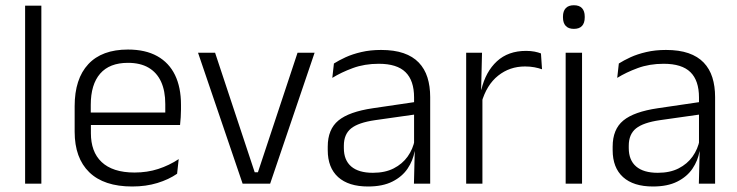

<svg xmlns="http://www.w3.org/2000/svg" viewBox="-20 -684 2746 715"><path d="M134 0H73.5V-663H134Z M472.5 10.5Q367 10.5 312.5 -42.5Q258 -95.5 258 -193.5V-288.5Q258 -390.5 308.8 -445Q359.5 -499.5 456.5 -499.5Q521.5 -499.5 565.5 -475Q609.5 -450.5 631.8 -404.5Q654 -358.5 654 -294V-276.5Q654 -262 653 -247.5Q652 -233 650.5 -218.5H594.5Q595.5 -240.5 595.5 -260.2Q595.5 -280 595.5 -296.5Q595.5 -345.5 579.8 -379.8Q564 -414 533.2 -432Q502.5 -450 456.5 -450Q388 -450 353 -409.8Q318 -369.5 318 -293.5V-246L318.5 -238V-187.5Q318.5 -154 328.2 -127Q338 -100 358.2 -80.8Q378.5 -61.5 409.2 -51.5Q440 -41.5 481 -41.5Q528.5 -41.5 569.2 -54.8Q610 -68 645.5 -91.5L639.5 -37Q608.5 -15.5 566 -2.5Q523.5 10.5 472.5 10.5ZM637 -218.5H289.5V-265H637Z M928.5 -42.5H940.5L1088 -487.5H1151.5L986 0H883.5L717.5 -487.5H781Z M1582 0H1521.5L1524.5 -121.5L1522 -131V-288.5V-321Q1522 -384 1490.2 -415.2Q1458.5 -446.5 1390.5 -446.5Q1337.5 -446.5 1294 -430.5Q1250.5 -414.5 1217.5 -394L1223.5 -447.5Q1241.5 -459 1267 -470.8Q1292.5 -482.5 1325.8 -490.2Q1359 -498 1399 -498Q1448 -498 1482.8 -486Q1517.5 -474 1539.5 -451Q1561.5 -428 1571.8 -395.5Q1582 -363 1582 -322.5ZM1350.5 10.5Q1278 10.5 1239.2 -24.5Q1200.5 -59.5 1200.5 -125V-138Q1200.5 -202.5 1240.2 -235.2Q1280 -268 1369 -281L1532 -305L1535 -259L1376.5 -236.5Q1314.5 -227.5 1287.5 -205.8Q1260.5 -184 1260.5 -141.5V-132.5Q1260.5 -87.5 1288 -64Q1315.5 -40.5 1368.5 -40.5Q1414 -40.5 1446.2 -57Q1478.5 -73.5 1498.2 -101.2Q1518 -129 1524.5 -163.5L1536.5 -120.5H1524Q1518 -86 1497.8 -56Q1477.5 -26 1441.2 -7.8Q1405 10.5 1350.5 10.5Z M1773 -301.5 1757.5 -348 1772.5 -350Q1788.5 -417 1830.5 -455.8Q1872.5 -494.5 1939 -494.5Q1956.5 -494.5 1970.5 -491.8Q1984.5 -489 1994.5 -485L1998.5 -426Q1986 -430.5 1970 -433.5Q1954 -436.5 1935 -436.5Q1878 -436.5 1835 -402.2Q1792 -368 1773 -301.5ZM1776.5 0H1716V-487.5H1775L1771.5 -341L1776.5 -336Z M2147.5 0H2086.5V-487.5H2147.5ZM2117 -576.5Q2097 -576.5 2086.8 -587.5Q2076.5 -598.5 2076.5 -619V-622.5Q2076.5 -642.5 2086.8 -653.5Q2097 -664.5 2117 -664.5Q2137.5 -664.5 2147.5 -653.5Q2157.5 -642.5 2157.5 -622.5V-619Q2157.5 -598.5 2147.5 -587.5Q2137.5 -576.5 2117 -576.5Z M2643 0H2582.5L2585.5 -121.5L2583 -131V-288.5V-321Q2583 -384 2551.2 -415.2Q2519.5 -446.5 2451.5 -446.5Q2398.5 -446.5 2355 -430.5Q2311.5 -414.5 2278.5 -394L2284.5 -447.5Q2302.5 -459 2328 -470.8Q2353.5 -482.5 2386.8 -490.2Q2420 -498 2460 -498Q2509 -498 2543.8 -486Q2578.5 -474 2600.5 -451Q2622.5 -428 2632.8 -395.5Q2643 -363 2643 -322.5ZM2411.5 10.5Q2339 10.5 2300.2 -24.5Q2261.5 -59.5 2261.5 -125V-138Q2261.5 -202.5 2301.2 -235.2Q2341 -268 2430 -281L2593 -305L2596 -259L2437.5 -236.5Q2375.5 -227.5 2348.5 -205.8Q2321.5 -184 2321.5 -141.5V-132.5Q2321.5 -87.5 2349 -64Q2376.5 -40.5 2429.5 -40.5Q2475 -40.5 2507.2 -57Q2539.5 -73.5 2559.2 -101.2Q2579 -129 2585.5 -163.5L2597.5 -120.5H2585Q2579 -86 2558.8 -56Q2538.5 -26 2502.2 -7.8Q2466 10.5 2411.5 10.5Z"/></svg>

Font: Anek Malayalam Light
Style: Regular
Weight: 300
Version: Version 1.003